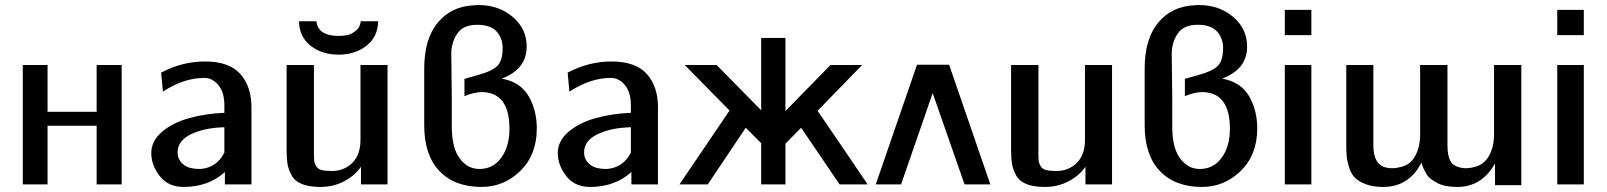

<svg xmlns="http://www.w3.org/2000/svg" viewBox="-20 -729 6351 759"><path d="M70 0V-472H168V-287H362V-472H461V0H362V-232H168V0Z M867 -283V-312Q867 -364 843.5 -392.5Q820 -421 787 -421Q708 -421 624 -367L617 -442Q701 -486 790 -486Q886 -486 930 -436.5Q974 -387 974 -306V0H869V-49Q804 10 705 10Q645 10 611.5 -33Q578 -76 578 -124Q578 -172 620.5 -208Q663 -244 727.5 -262Q792 -280 867 -283ZM682 -126Q682 -101 699.5 -83.5Q717 -66 744 -63Q753 -61 772 -61Q837 -66 867 -126V-226Q788 -224 735 -198.5Q682 -173 682 -126Z M1162 -645H1231Q1237 -587 1319 -587Q1336 -587 1352 -590Q1368 -593 1386 -607Q1404 -621 1406 -645H1475Q1474 -584 1429 -548.5Q1384 -513 1319 -513Q1252 -513 1207.5 -548.5Q1163 -584 1162 -645ZM1113 -133V-472H1221V-124Q1221 -103 1222 -93.5Q1223 -84 1229.5 -72.5Q1236 -61 1251 -57Q1266 -53 1292 -53Q1340 -53 1372.5 -85Q1405 -117 1405 -176V-472H1512V0H1407V-70Q1383 -35 1340.5 -12.5Q1298 10 1246 10Q1202 10 1173.5 -1.5Q1145 -13 1132.5 -36.5Q1120 -60 1116.5 -81Q1113 -102 1113 -133Z M1657 -234V-458Q1657 -575 1710.5 -639.5Q1764 -704 1853 -708H1852Q1858 -709 1872 -709Q1952 -709 2007 -662Q2062 -615 2062 -545Q2062 -456 1965 -419V-418Q2038 -404 2070 -348.5Q2102 -293 2102 -221Q2102 -117 2037 -53.5Q1972 10 1884 10Q1777 10 1717 -53Q1657 -116 1657 -234ZM1816 -349V-417Q1824 -420 1868 -432Q1924 -447 1945.5 -468Q1967 -489 1967 -539Q1967 -578 1943 -604.5Q1919 -631 1866 -631Q1811 -631 1787.5 -596Q1764 -561 1764 -517L1766 -343V-267V-228Q1766 -145 1797 -103Q1828 -61 1875 -61Q1929 -61 1961.5 -105.5Q1994 -150 1994 -220Q1994 -362 1887 -365Q1854 -365 1816 -349Z M2474 -283V-312Q2474 -364 2450.5 -392.5Q2427 -421 2394 -421Q2315 -421 2231 -367L2224 -442Q2308 -486 2397 -486Q2493 -486 2537 -436.5Q2581 -387 2581 -306V0H2476V-49Q2411 10 2312 10Q2252 10 2218.5 -33Q2185 -76 2185 -124Q2185 -172 2227.5 -208Q2270 -244 2334.5 -262Q2399 -280 2474 -283ZM2289 -126Q2289 -101 2306.5 -83.5Q2324 -66 2351 -63Q2360 -61 2379 -61Q2444 -66 2474 -126V-226Q2395 -224 2342 -198.5Q2289 -173 2289 -126Z M2666 0 2864 -292 2687 -472H2813L2989 -293V-579H3085V-290L3263 -472H3388L3212 -291Q3244 -244 3311 -146Q3378 -48 3410 0H3299L3147 -224L3085 -161V0H2989V-163L2928 -224Q2902 -185 2778 0Z M3895 0H3793L3667 -361L3542 0H3442L3605 -473H3732Z M3977 -133V-472H4085V-124Q4085 -103 4086 -93.5Q4087 -84 4093.5 -72.5Q4100 -61 4115 -57Q4130 -53 4156 -53Q4204 -53 4236.5 -85Q4269 -117 4269 -176V-472H4376V0H4271V-70Q4247 -35 4204.5 -12.5Q4162 10 4110 10Q4066 10 4037.5 -1.5Q4009 -13 3996.5 -36.5Q3984 -60 3980.5 -81Q3977 -102 3977 -133Z M4505 -234V-458Q4505 -575 4558.5 -639.5Q4612 -704 4701 -708H4700Q4706 -709 4720 -709Q4800 -709 4855 -662Q4910 -615 4910 -545Q4910 -456 4813 -419V-418Q4886 -404 4918 -348.5Q4950 -293 4950 -221Q4950 -117 4885 -53.5Q4820 10 4732 10Q4625 10 4565 -53Q4505 -116 4505 -234ZM4664 -349V-417Q4672 -420 4716 -432Q4772 -447 4793.5 -468Q4815 -489 4815 -539Q4815 -578 4791 -604.5Q4767 -631 4714 -631Q4659 -631 4635.5 -596Q4612 -561 4612 -517L4614 -343V-267V-228Q4614 -145 4645 -103Q4676 -61 4723 -61Q4777 -61 4809.5 -105.5Q4842 -150 4842 -220Q4842 -362 4735 -365Q4702 -365 4664 -349Z M5059 -590V-690H5164V-590ZM5059 0V-472H5164V0Z M5994 -472V3H5890V-83Q5838 10 5741 10Q5716 10 5695.5 6Q5675 2 5661 -6Q5647 -14 5636.5 -21.5Q5626 -29 5619.5 -40.5Q5613 -52 5609.5 -58.5Q5606 -65 5602.5 -75Q5599 -85 5599 -86Q5550 10 5448 10Q5407 10 5378.5 -1Q5350 -12 5335.5 -27Q5321 -42 5313 -68Q5305 -94 5303.5 -112Q5302 -130 5302 -159V-169V-472H5409V-155Q5409 -79 5458 -67Q5485 -60 5518 -69Q5554 -77 5573.5 -111Q5593 -145 5594 -193V-472H5702V-155Q5702 -117 5712 -95.5Q5722 -74 5751 -67Q5777 -60 5809 -69Q5845 -77 5865 -111Q5885 -145 5886 -193V-197V-472Z M6136 -590V-690H6241V-590ZM6136 0V-472H6241V0Z"/></svg>

Font: Coval
Style: Medium
Weight: 500
Foundry: Context Ltd
Version: Version 001.000